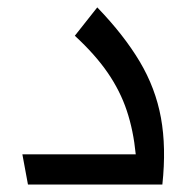

<svg xmlns="http://www.w3.org/2000/svg" viewBox="-20 -495 521 515"><path d="M55 0 40 -81.1H344.1Q337.8 -145.2 320.1 -198.1Q302.5 -251 268.9 -299.9Q235.4 -348.7 180.7 -399.1L240.9 -475.2Q312.5 -400.9 354.8 -329.8Q397.2 -258.6 411.7 -179.1Q426.2 -99.7 415.5 0Z"/></svg>

Font: Lexend Medium
Style: Regular
Weight: 500
Designer: Bonnie Shaver-Troup, Thomas Jockin
Foundry: Lexend
Version: Version 1.005